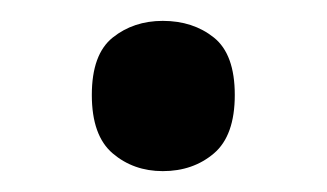

<svg xmlns="http://www.w3.org/2000/svg" viewBox="-20 -444 313 184"><path d="M68 -353Q68 -392 88 -408Q108 -424 136 -424Q165 -424 185 -408Q205 -392 205 -353Q205 -314 185 -297Q165 -280 136 -280Q108 -280 88 -297Q68 -314 68 -353Z"/></svg>

Font: Noto Sans Armenian Medium
Style: Regular
Weight: 500
Designer: Monotype Design Team
Foundry: Monotype Imaging Inc.
Version: Version 2.007